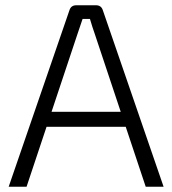

<svg xmlns="http://www.w3.org/2000/svg" viewBox="-20 -710 655 730"><path d="M458 -228H157L81 0H13L244 -671Q250 -690 270 -690H345Q365 -690 371 -671L602 0H534ZM439 -285 340 -582Q338 -587 331.5 -607Q325 -627 322 -638H294L275 -582L176 -285Z"/></svg>

Font: Exo 2.0 Light
Style: Regular
Weight: 300
Designer: Natanael Gama
Version: Version 1.001;PS 001.001;hotconv 1.0.70;makeotf.lib2.5.58329